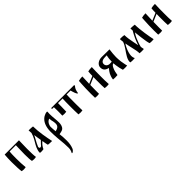

<svg xmlns="http://www.w3.org/2000/svg" viewBox="257 -1775 3528 3528"><g transform="rotate(-45 2021.0 -11.5)"><path d="M78 0C96 3 112 6 129 6C146 6 163 3 182 0C174 -66 171 -159 171 -243C171 -313 173 -376 177 -413H340C340 -363 334 -268 334 -180C334 -103 337 -31 345 0C365 4 382 6 399 6C415 6 430 4 449 0C441 -40 439 -128 439 -220C439 -300 444 -382 444 -437H73C68 -389 65 -320 65 -249C65 -146 70 -41 78 0Z M807 -434C782 -438 746 -440 715 -440H698C698 -417 699 -393 702 -369C690 -328 676 -291 654 -252C616 -184 582 -138 563 -72C556 -50 553 -34 553 -17C553 -11 553 -6 554 0C563 2 573 3 584 3C607 3 632 0 647 -3C658 -26 666 -44 688 -72C704 -92 723 -110 739 -123C746 -76 754 -35 762 -3C783 1 820 3 850 3H866C842 -105 807 -292 807 -434ZM733 -157C716 -141 697 -122 677 -99C670 -91 660 -81 656 -74C648 -67 635 -65 628 -65C627 -65 620 -68 618 -68C613 -74 607 -76 607 -93V-102C626 -148 647 -188 676 -240C689 -262 700 -283 710 -307C716 -249 726 -208 733 -157Z M1039 -77C1035 -119 1030 -153 1030 -198C1030 -211 1033 -225 1038 -239C1050 -276 1078 -316 1120 -323C1121 -312 1121 -295 1123 -281L1132 -242C1136 -223 1139 -199 1139 -177C1139 -110 1094 -90 1039 -77ZM1183 -382C1183 -397 1186 -422 1186 -435C1186 -441 1183 -445 1179 -445C1148 -445 1116 -432 1090 -417C1008 -367 966 -267 966 -136C966 -39 979 99 989 196C992 231 993 272 993 307C993 353 981 381 965 413C964 414 964 415 964 416C964 419 967 422 972 422H975C996 416 1021 390 1030 369C1052 315 1062 262 1062 187C1062 116 1059 84 1051 12C1085 7 1135 -4 1154 -22C1184 -48 1197 -100 1197 -145C1197 -223 1183 -296 1183 -382Z M1657 0C1656 -48 1655 -107 1655 -159V-217C1655 -285 1655 -356 1658 -413H1761L1769 -382C1779 -347 1791 -310 1811 -284C1814 -280 1824 -281 1825 -286C1831 -335 1847 -383 1875 -411C1878 -414 1882 -422 1882 -428C1882 -433 1879 -437 1872 -437H1287C1281 -437 1279 -430 1279 -425C1279 -419 1281 -413 1287 -413H1328C1328 -385 1330 -352 1330 -321V-278C1330 -251 1330 -215 1328 -193C1345 -191 1360 -189 1378 -189C1397 -189 1412 -190 1430 -193C1432 -223 1433 -268 1433 -303L1434 -365C1435 -385 1435 -401 1435 -413H1554C1551 -363 1550 -292 1550 -233C1550 -169 1550 -42 1554 0C1571 2 1589 4 1607 4C1625 4 1640 2 1657 0Z M2088 0V-91C2088 -129 2088 -210 2090 -229L2233 -291C2232 -270 2232 -249 2232 -227V-163C2232 -108 2232 -46 2236 0C2245 1 2278 4 2287 4H2301C2309 4 2333 1 2342 0C2337 -42 2337 -140 2337 -198V-210C2337 -302 2338 -356 2342 -442C2307 -442 2268 -439 2240 -431C2236 -401 2235 -358 2234 -319L2090 -257C2092 -317 2094 -385 2097 -443C2062 -442 2023 -439 1995 -430C1994 -415 1992 -394 1991 -367C1986 -274 1983 -211 1983 -104C1983 -65 1984 -15 1985 0C2000 3 2017 4 2036 4C2055 4 2070 3 2088 0Z M2535 -326C2535 -389 2602 -400 2659 -400H2689C2686 -389 2681 -370 2675 -325C2672 -299 2671 -252 2671 -252C2645 -250 2629 -250 2619 -250C2571 -250 2535 -281 2535 -326ZM2446 -326C2446 -256 2484 -223 2553 -208L2545 -199C2522 -171 2506 -149 2489 -118C2479 -100 2459 -46 2456 -4C2456 -4 2489 -1 2508 -1C2529 -1 2550 -2 2572 -4C2575 -30 2580 -54 2585 -75C2597 -127 2628 -208 2672 -210L2677 -158C2684 -104 2696 -45 2711 -2C2730 0 2748 1 2765 1C2786 1 2804 0 2821 -2C2820 -7 2803 -68 2794 -136C2789 -183 2786 -222 2786 -257C2786 -316 2793 -367 2802 -442H2795H2765H2754L2599 -444C2517 -444 2446 -394 2446 -326Z M3451 -434C3427 -438 3395 -441 3368 -441C3360 -441 3352 -441 3344 -440C3344 -423 3348 -405 3348 -386C3302 -308 3257 -216 3229 -123C3222 -155 3215 -189 3208 -226C3195 -293 3181 -365 3181 -434C3149 -441 3120 -441 3090 -441C3084 -441 3077 -441 3070 -440C3070 -417 3074 -391 3077 -364C3049 -276 2975 -199 2933 -120C2914 -85 2901 -50 2901 -15C2901 -10 2903 -5 2906 0C2923 2 2945 3 2965 3C2985 3 3005 2 3019 0C3019 0 3011 -10 3008 -20C3002 -39 2999 -51 2999 -77C2999 -120 3018 -188 3049 -251C3061 -274 3073 -296 3085 -313C3095 -242 3121 -153 3134 -78C3139 -49 3142 -23 3142 0C3162 0 3182 3 3202 3C3219 3 3236 2 3253 0C3249 -21 3245 -43 3241 -66C3254 -126 3274 -178 3302 -244C3313 -270 3333 -303 3353 -332C3362 -242 3374 -141 3386 -73C3392 -38 3399 -12 3405 0C3424 2 3442 3 3460 3C3476 3 3492 2 3508 0C3491 -73 3451 -300 3451 -434Z M3729 0V-91C3729 -129 3729 -210 3731 -229L3874 -291C3873 -270 3873 -249 3873 -227V-163C3873 -108 3873 -46 3877 0C3886 1 3919 4 3928 4H3942C3950 4 3974 1 3983 0C3978 -42 3978 -140 3978 -198V-210C3978 -302 3979 -356 3983 -442C3948 -442 3909 -439 3881 -431C3877 -401 3876 -358 3875 -319L3731 -257C3733 -317 3735 -385 3738 -443C3703 -442 3664 -439 3636 -430C3635 -415 3633 -394 3632 -367C3627 -274 3624 -211 3624 -104C3624 -65 3625 -15 3626 0C3641 3 3658 4 3677 4C3696 4 3711 3 3729 0Z"/></g></svg>

Font: Ponomar Unicode
Style: Regular
Weight: 400
Version: 1.3